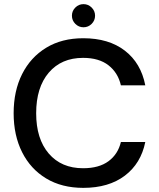

<svg xmlns="http://www.w3.org/2000/svg" viewBox="-20 -897 769 929"><path d="M383 12Q279 12 203.5 -33.5Q128 -79 87 -160.5Q46 -242 46 -349Q46 -457 87 -538.5Q128 -620 203.5 -666Q279 -712 383 -712Q506 -712 584 -652Q662 -592 683 -484H565Q551 -545 505 -581Q459 -617 382 -617Q277 -617 216 -545.5Q155 -474 155 -349Q155 -225 216 -154Q277 -83 382 -83Q459 -83 505 -117Q551 -151 565 -210H683Q662 -106 584 -47Q506 12 383 12ZM384 -765Q361 -765 344.5 -781.5Q328 -798 328 -821Q328 -844 344.5 -860.5Q361 -877 384 -877Q407 -877 423.5 -860.5Q440 -844 440 -821Q440 -798 423.5 -781.5Q407 -765 384 -765Z"/></svg>

Font: Ultramarine Medium
Style: Regular
Weight: 500
Designer: Colophon Foundry, Jonny Pinhorn
Foundry: Colophon Foundry
Version: Version 1.200; ttfautohint (v1.8.3)